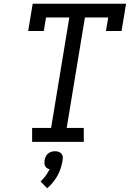

<svg xmlns="http://www.w3.org/2000/svg" viewBox="-20 -755 715 1022"><path d="M151 0V-74H252L349 -662H225L213 -590H130L154 -735H651L627 -590H544L556 -662H432L335 -74H426V0ZM231 247 196 211Q211 197 223 180.5Q235 164 244 146Q236 144 229.5 139.5Q223 135 220 128.5Q217 122 216.5 114.5Q216 107 217 99Q219 89 223 79.5Q227 70 235 63Q243 56 253 53Q263 50 273 50Q283 50 292 53Q301 56 307 63Q313 70 314 79.5Q315 89 313 99Q310 119 303.5 139.5Q297 160 286.5 179Q276 198 262 215.5Q248 233 231 247Z"/></svg>

Font: Iosevka Plex Etoile
Style: Italic
Weight: 400
Italic angle: -9°
Designer: Belleve Invis
Foundry: Belleve Invis
Version: Version 25.1.1; ttfautohint (v1.8.4)